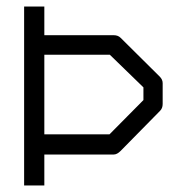

<svg xmlns="http://www.w3.org/2000/svg" viewBox="-20 -617 580 589"><path d="M116 -205H316L420 -310V-349L317 -449H116ZM116 -597V-509H329Q342 -509 350 -501L470 -382Q479 -373 479 -362V-298Q479 -285 471 -277L350 -154Q339 -143 329 -143H116V-48H54V-597Z"/></svg>

Font: IBM 3270
Style: Regular
Weight: 400
Monospace: yes
Version: Version 2.3.1